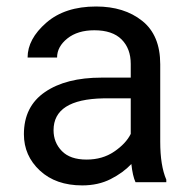

<svg xmlns="http://www.w3.org/2000/svg" viewBox="-20 -558 584 588"><path d="M395 0Q386.2 -19 382.3 -55.7Q356.9 -28.8 318.8 -9.5Q280.8 9.8 231.9 9.8Q150.9 9.8 102.1 -35.6Q53.2 -81.1 53.2 -147Q53.2 -231.9 117.7 -276.1Q182.1 -320.3 291 -320.3H380.4V-362.3Q380.4 -409.2 352.3 -437.3Q324.2 -465.3 269 -465.3Q217.8 -465.3 186.3 -440.2Q154.8 -415 154.8 -381.8H64.5Q64.5 -438.5 121.6 -488.3Q178.7 -538.1 274.4 -538.1Q360.4 -538.1 415.5 -494.1Q470.7 -450.2 470.7 -361.3V-124Q470.7 -50.8 489.3 -7.8V0ZM245.1 -69.3Q293.9 -69.3 329.8 -93.8Q365.7 -118.2 380.4 -147.9V-256.8H296.4Q144 -253.9 144 -159.2Q144 -121.6 169.4 -95.5Q194.8 -69.3 245.1 -69.3Z"/></svg>

Font: Roboto21382017
Style: Regular
Weight: 400
Designer: Christian Robertson
Foundry: Google
Version: Version 2.138; 2017